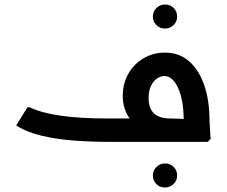

<svg xmlns="http://www.w3.org/2000/svg" viewBox="-20 -631 1008 854"><path d="M463 0Q389 0 312.5 -5.5Q236 -11 168.5 -26.5Q101 -42 52 -73L102 -154H112Q163 -129 249 -116.5Q335 -104 463 -104H741Q760 -104 777.5 -103Q795 -102 807 -100.5Q819 -99 819 -99L797 -87Q797 -91 797 -94Q797 -97 797 -101Q796 -189 771.5 -241Q747 -293 711 -293Q696 -293 679.5 -282.5Q663 -272 652 -250Q641 -228 641 -194Q641 -149 665 -126.5Q689 -104 740 -104V-28Q670 -28 622 -51Q574 -74 550 -114Q526 -154 526 -204Q526 -260 551 -303.5Q576 -347 619 -372Q662 -397 714 -397Q777 -397 821 -358.5Q865 -320 888.5 -252Q912 -184 912 -92Q914 -62 915 -40Q916 -18 917 -13L904 0ZM714 -504Q691 -504 675.5 -519.5Q660 -535 660 -557Q660 -580 676 -595.5Q692 -611 714 -611Q737 -611 752.5 -595.5Q768 -580 768 -557Q768 -535 752 -519.5Q736 -504 714 -504ZM714 203Q691 203 675.5 187.5Q660 172 660 150Q660 127 676 111.5Q692 96 714 96Q737 96 752.5 111.5Q768 127 768 150Q768 172 752 187.5Q736 203 714 203Z"/></svg>

Font: Fustat
Style: Bold
Weight: 700
Designer: Mohamed Gaber, Khaled Hosny, Laura Garcia Mut
Foundry: Kief Type Foundry, Alif Type Foundry, Hard Type Foundry
Version: Version 1.007